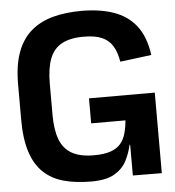

<svg xmlns="http://www.w3.org/2000/svg" viewBox="-58 -907 885 971"><g transform="rotate(-5 384.5 -421.0)"><path d="M367 11Q288 11 227.5 -5.5Q167 -22 125 -61.5Q83 -101 61.5 -167Q40 -233 40 -332V-510Q40 -609 65 -675Q90 -741 136.5 -780Q183 -819 247.5 -836Q312 -853 391 -853Q485 -853 555 -828.5Q625 -804 668 -749Q711 -694 724 -600L565 -580Q557 -629 537.5 -660.5Q518 -692 483 -707Q448 -722 391 -722Q321 -722 279 -698.5Q237 -675 218.5 -626Q200 -577 200 -500V-342Q200 -266 218.5 -217Q237 -168 279 -144Q321 -120 391 -120Q443 -120 476 -131.5Q509 -143 527 -164.5Q545 -186 553.5 -216Q562 -246 565 -282H391V-409H725V0L578 -1V-157H575Q565 -112 544.5 -74Q524 -36 482.5 -12.5Q441 11 367 11Z"/></g></svg>

Font: Matangi Black
Style: Regular
Weight: 900
Designer: Prashant Pant
Foundry: The Graphic Ant
Version: Version 3.002